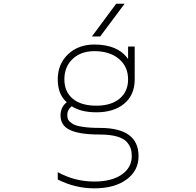

<svg xmlns="http://www.w3.org/2000/svg" viewBox="-20 -772 1040 1021"><path d="M492.2 -210Q571.3 -210 616.2 -247.6Q661.1 -285.2 661.1 -349.6Q661.1 -418 612.3 -459Q563.5 -500 481.4 -500Q410.2 -500 366.2 -458.5Q322.3 -417 322.3 -350.6Q322.3 -284.2 366.7 -247.1Q411.1 -210 492.2 -210ZM511.7 -56.6Q403.3 -56.6 352.5 -80.6Q301.8 -104.5 301.8 -158.2Q301.8 -202.1 335 -228.5Q287.1 -269.5 287.1 -349.6Q287.1 -431.6 341.8 -483.4Q396.5 -535.2 481.4 -535.2Q607.4 -535.2 661.1 -458V-524.4H696.3V-349.6Q696.3 -267.6 641.1 -221.2Q585.9 -174.8 492.2 -174.8Q411.1 -174.8 361.3 -207Q336.9 -187.5 337.9 -158.2Q337.9 -144.5 342.8 -135.3Q347.7 -126 364.3 -114.7Q380.9 -103.5 418.5 -97.7Q456.1 -91.8 511.7 -91.8Q716.8 -91.8 716.8 58.6Q716.8 135.7 652.8 182.6Q588.9 229.5 481.4 229.5Q379.9 229.5 287.1 182.6V143.6Q377.9 193.4 481.4 193.4Q574.2 193.4 627.4 156.2Q680.7 119.1 680.7 58.6Q680.7 36.1 675.3 18.6Q669.9 1 654.3 -17.1Q638.7 -35.2 602.5 -45.9Q566.4 -56.6 511.7 -56.6ZM512.7 -578.1H468.8L597.7 -752H642.6Z"/></svg>

Font: Gen Shin Gothic Monospace ExtraLight
Style: Regular
Weight: 200
Designer: [Source Han Sans]
Ryoko NISHIZUKA  (kana & ideographs); Paul D. Hunt (Latin, Greek & Cyrillic); Wenlong ZHANG  (bopomofo
Version: Version 1.002.20150607